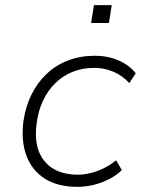

<svg xmlns="http://www.w3.org/2000/svg" viewBox="-20 -716 551 744"><path d="M280 8Q204 8 154 -23.5Q104 -55 82.5 -112.5Q61 -170 71 -247Q79 -303 102 -349.5Q125 -396 161 -430Q197 -464 244.5 -482Q292 -500 348 -500Q397 -500 439 -482Q481 -464 506 -432L481 -394Q455 -423 419.5 -438Q384 -453 346 -453Q299 -453 261 -437.5Q223 -422 194 -393.5Q165 -365 146.5 -325.5Q128 -286 122 -238Q109 -145 152 -92Q195 -39 282 -39Q319 -39 359 -54Q399 -69 430 -95L452 -57Q432 -37 404 -22.5Q376 -8 344.5 0Q313 8 280 8ZM333 -627 344 -696H413L402 -627Z"/></svg>

Font: Nunito Sans 7pt ExtraLight
Style: Italic
Weight: 250
Italic angle: -9°
Designer: Vernon Adams
Foundry: Vernon Adams
Version: Version 3.101;gftools[0.9.27]